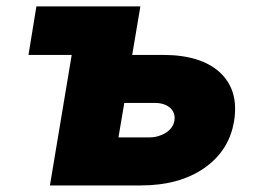

<svg xmlns="http://www.w3.org/2000/svg" viewBox="-20 -565 779 585"><path d="M66.8 -397.7 90.9 -545.5H407.7L382.8 -397.7H475.9Q592.3 -397.7 650.2 -344.1Q708.5 -290.1 693.2 -196Q678.3 -105.5 601.9 -52.6Q525.9 0 409.1 0H132.1L198.5 -397.7ZM433.2 -146.3Q448.9 -146.3 462.2 -150.2Q475.5 -154.1 486 -160.9Q496.4 -167.6 503 -177Q509.6 -186.4 511.4 -197.4Q513.5 -209.2 509.9 -219.1Q506.4 -229 498.4 -236.3Q490.4 -243.6 478.5 -247.5Q466.6 -251.4 451.7 -251.4H358.7L340.9 -146.3Z"/></svg>

Font: Inter P Black
Style: Italic
Weight: 900
Italic angle: -9.40001°
Designer: Rasmus Andersson
Foundry: rsms
Version: Version 3.018;git-588b23468